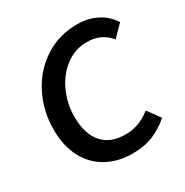

<svg xmlns="http://www.w3.org/2000/svg" viewBox="-170 -871 987 1023"><g transform="rotate(-30 323.5 -359.5)"><path d="M54 -308Q54 -422 103.5 -519.5Q153 -617 241.5 -674.5Q330 -732 442 -732Q510 -732 563.5 -704Q617 -676 647 -627L580 -559Q529 -624 440 -624Q366 -624 307.5 -579.5Q249 -535 216.5 -463Q184 -391 184 -312Q184 -207 232.5 -150.5Q281 -94 374 -94Q459 -94 530 -151L586 -74Q538 -32 483.5 -9.5Q429 13 357 13Q267 13 198.5 -25Q130 -63 92 -135Q54 -207 54 -308Z"/></g></svg>

Font: Nebula Sans Semibold
Style: Regular
Weight: 600
Italic angle: -9°
Designer: Paul D. Hunt for Adobe (as Source Sans)
Foundry: Nebula Entertainment & Broadcasting LLC
Version: Version 1.010